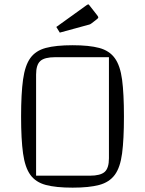

<svg xmlns="http://www.w3.org/2000/svg" viewBox="-20 -848 668 883"><path d="M77 -312Q77 -417 86 -482Q95 -547 119.5 -581Q144 -615 190.5 -627.5Q237 -640 314 -640Q390 -640 436.5 -627.5Q483 -615 508 -580.5Q533 -546 541.5 -481.5Q550 -417 550 -312Q550 -207 541.5 -142.5Q533 -78 508 -44Q483 -10 436.5 2.5Q390 15 314 15Q237 15 190.5 2.5Q144 -10 119.5 -44Q95 -78 86 -142.5Q77 -207 77 -312ZM146 -40H393Q442 -40 461.5 -57.5Q481 -75 481 -120V-585H234Q185 -585 165.5 -567.5Q146 -550 146 -505ZM255 -698 239 -724 378 -824Q384 -828 385 -828Q388 -828 390 -825L426 -779Q432 -771 432 -769Q432 -764 426 -760L403 -742Q399 -739 395.5 -737Q392 -735 383 -733Z"/></svg>

Font: Changa ExtraLight ExtraLight
Style: Regular
Weight: 250
Version: Version 3.002; ttfautohint (v1.8.2)